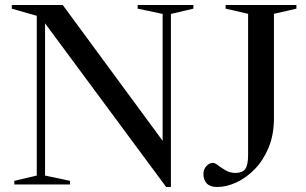

<svg xmlns="http://www.w3.org/2000/svg" viewBox="-20 -735 1220 765"><path d="M126.5 -35.5V-672L27 -700.5V-715H230L628 -174V-679.5L528.5 -700.5V-715H750.5V-700.5L661 -679.5V10H642L159.5 -642V-35.5L259 -14.5V0H37V-14.5ZM1071.5 -264Q1071.5 -198.5 1050.5 -147.5Q1029.5 -96.5 995.5 -61.5Q961.5 -26.5 922 -8.2Q882.5 10 845.5 10Q817.5 10 804 -4Q790.5 -18 790.5 -42Q790.5 -60 802.2 -73Q814 -86 828 -86Q836.5 -86 849.2 -76Q862 -66 879.5 -56Q897 -46 918.5 -46Q945 -46 956.8 -61.2Q968.5 -76.5 968.5 -116.5V-680L879 -700.5V-715H1161V-700.5L1071.5 -680Z"/></svg>

Font: Newsreader Display
Style: Regular
Weight: 400
Designer: Hugues Gentile
Foundry: Production Type
Version: Version 1.001